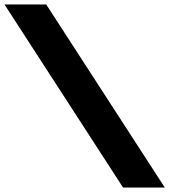

<svg xmlns="http://www.w3.org/2000/svg" viewBox="-480 -845 837 865"><path d="M-271.9 -825H-459.9L74.5 0H262.5Z"/></svg>

Font: Hussar
Style: BdOpOblSeven
Weight: 700
Foundry: Cannot Into Space Fonts
Version: Version 2.00